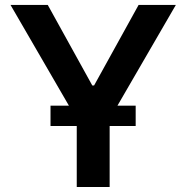

<svg xmlns="http://www.w3.org/2000/svg" viewBox="-20 -747 745 767"><path d="M22 -727.3 255.3 -324.9H181.8V-243.6H286.6V0H418V-243.6H522V-324.9H449.2L682.5 -727.3H533.7L355.8 -405.5H348.7L170.8 -727.3Z"/></svg>

Font: Margiela Sans Semi Bold
Style: Regular
Weight: 600
Designer: Stefan Endress, Andreas Faust
Version: Version 1.100;FEAKit 1.0